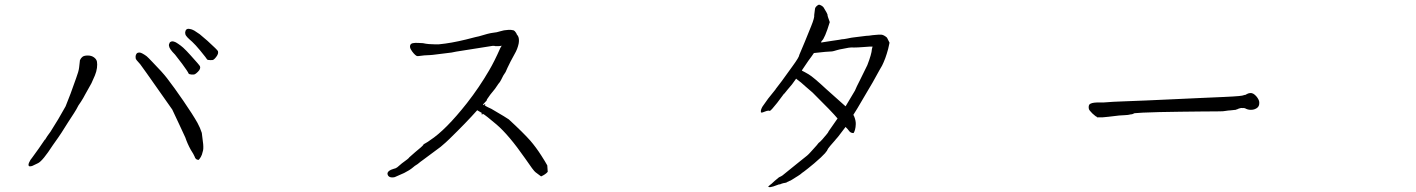

<svg xmlns="http://www.w3.org/2000/svg" viewBox="-20 -772 6040 819"><path d="M833 -557.6Q813.5 -581.1 799.8 -593.8Q786.1 -605.5 778.8 -613.3Q771.5 -621.1 770.5 -627Q768.6 -633.8 771.5 -640.6Q772.5 -645.5 777.3 -647.5Q782.2 -650.4 790 -648.4Q797.9 -647.5 808.6 -641.6Q821.3 -633.8 832 -626Q845.7 -614.3 865.2 -597.7Q908.2 -558.6 909.7 -553.7Q911.1 -548.8 909.7 -543Q908.2 -537.1 902.3 -529.3Q896.5 -521.5 891.6 -518.1Q886.7 -514.6 877 -515.6Q866.2 -515.6 863.3 -518.6Q863.3 -520.5 833 -557.6ZM756.8 -500Q730.5 -534.2 726.6 -539.1Q713.9 -551.8 708 -560.5Q702.1 -568.4 701.2 -575.2Q699.2 -581.1 703.1 -587.9Q704.1 -592.8 710 -594.7Q714.8 -596.7 721.7 -594.7Q729.5 -592.8 740.2 -585Q752 -577.1 761.7 -568.4Q775.4 -555.7 792 -537.1Q831.1 -494.1 833 -489.3Q835 -484.4 833 -478.5Q831.1 -472.7 824.2 -465.8Q817.4 -459 812.5 -456.1Q807.6 -453.1 796.4 -454.1Q785.2 -455.1 784.2 -459Q781.2 -466.8 756.8 -500ZM770.5 -185.5Q761.7 -204.1 745.1 -240.2Q715.8 -303.7 714.8 -304.7Q660.2 -381.8 605.5 -460Q586.9 -486.3 578.1 -498Q568.4 -508.8 563.5 -514.6Q558.6 -519.5 558.6 -526.4Q557.6 -533.2 560.1 -538.6Q562.5 -543.9 565.4 -545.9Q569.3 -547.9 575.2 -547.9Q580.1 -547.9 588.9 -543Q597.7 -538.1 605.5 -532.2Q613.3 -525.4 628.9 -508.8Q673.8 -462.9 692.4 -438.5Q722.7 -399.4 762.2 -341.8Q801.8 -284.2 822.3 -248Q834 -226.6 840.8 -205.1L846.7 -157.2Q848.6 -134.8 844.7 -125Q841.8 -111.3 836.9 -103Q832 -94.7 828.1 -90.8Q826.2 -88.9 819.3 -91.8Q812.5 -95.7 810.5 -103.5Q806.6 -113.3 793.9 -132.8Q779.3 -159.2 770.5 -185.5ZM342.8 -368.2Q335.9 -354.5 325.2 -337.9Q313.5 -322.3 305.7 -305.7Q304.7 -302.7 269.5 -249Q235.4 -194.3 228.5 -185.5Q223.6 -177.7 205.1 -152.3Q162.1 -85.9 142.6 -76.2Q123 -66.4 118.2 -64.5Q113.3 -62.5 107.4 -62.5Q101.6 -62.5 101.6 -69.3Q101.6 -76.2 110.4 -90.8Q108.4 -86.9 145.5 -138.7Q169.9 -174.8 170.9 -175.8Q172.9 -176.8 172.9 -176.8Q172.9 -176.8 173.8 -178.7Q179.7 -189.5 195.3 -210Q199.2 -215.8 228.5 -263.7L259.8 -318.4Q260.7 -320.3 281.2 -373Q303.7 -434.6 304.7 -438.5Q315.4 -466.8 317.4 -483.4Q318.4 -496.1 320.3 -508.8Q320.3 -515.6 322.3 -517.6Q325.2 -524.4 332 -529.8Q338.9 -535.2 354.5 -535.2Q370.1 -535.2 380.9 -527.3Q391.6 -519.5 393.6 -508.8Q395.5 -498 393.6 -482.4Q391.6 -466.8 384.8 -450.2Q377.9 -433.6 370.1 -417Q358.4 -396.5 342.8 -368.2Z M2044.9 -327.1H2049.8V-322.3H2046.9Q2060.5 -314.5 2076.2 -307.6Q2144.5 -267.6 2150.4 -262.7Q2212.9 -205.1 2242.2 -171.9Q2266.6 -143.6 2289.1 -108.4Q2306.6 -81.1 2314.5 -66.4L2316.4 -39.1Q2307.6 -28.3 2288.1 -19.5Q2271.5 -32.2 2264.6 -37.1Q2256.8 -42 2219.7 -96.7Q2150.4 -196.3 2097.7 -241.2Q2051.8 -280.3 2039.1 -287.1V-284.2H2034.2V-289.1H2037.1Q2024.4 -295.9 2015.6 -301.8Q1969.7 -250 1896.5 -178.7Q1883.8 -166 1859.4 -145.5Q1807.6 -106.4 1783.2 -88.9Q1774.4 -83 1761.7 -72.3Q1747.1 -63.5 1741.2 -57.6Q1727.5 -45.9 1704.1 -34.2Q1679.7 -23.4 1664.1 -16.6Q1653.3 -13.7 1643.6 -16.6Q1633.8 -20.5 1632.8 -31.2Q1632.8 -37.1 1639.6 -43Q1645.5 -47.9 1659.2 -51.8Q1668.9 -53.7 1674.8 -58.6Q1682.6 -65.4 1694.3 -75.2Q1724.6 -96.7 1725.6 -100.6Q1729.5 -104.5 1751 -123Q1764.6 -133.8 1774.4 -142.6Q1784.2 -151.4 1785.2 -153.3Q1786.1 -157.2 1794.9 -161.1Q1805.7 -167 1814.5 -173.8Q1880.9 -216.8 1971.7 -332Q2024.4 -399.4 2066.4 -471.7Q2088.9 -509.8 2114.3 -567.4Q2117.2 -572.3 2120.1 -577.1Q2113.3 -575.2 2105.5 -575.2Q2094.7 -575.2 2092.8 -575.2Q2089.8 -577.1 2080.1 -576.2L1925.8 -551.8Q1923.8 -550.8 1906.2 -547.9Q1828.1 -538.1 1827.1 -538.1Q1825.2 -538.1 1815.4 -537.1Q1785.2 -536.1 1772.9 -533.7Q1760.7 -531.2 1755.9 -534.2Q1751 -537.1 1744.1 -544.9Q1737.3 -552.7 1732.4 -561.5Q1727.5 -570.3 1729.5 -578.1Q1731.4 -585.9 1741.2 -587.9Q1751 -589.8 1764.6 -588.9Q1778.3 -587.9 1784.2 -587.9Q1796.9 -585 1809.6 -584Q1809.6 -584 1833 -583Q1850.6 -583 1852.5 -583Q1904.3 -587.9 1967.8 -603.5Q2020.5 -617.2 2023.4 -617.2Q2064.5 -629.9 2080.1 -631.8Q2100.6 -633.8 2114.3 -638.7Q2128.9 -643.6 2147.5 -644.5Q2160.2 -645.5 2170.9 -642.6Q2175.8 -640.6 2180.7 -632.8Q2182.6 -630.9 2184.6 -625Q2188.5 -621.1 2191.4 -614.3Q2195.3 -602.5 2192.4 -585.9Q2187.5 -562.5 2174.8 -541Q2156.2 -507.8 2144.5 -482.4Q2141.6 -475.6 2136.7 -464.8Q2126 -450.2 2118.2 -432.6Q2112.3 -420.9 2107.4 -416L2106.4 -415Q2094.7 -397.5 2091.8 -393.6Q2082 -380.9 2071.3 -368.2Q2058.6 -350.6 2057.6 -348.6Q2055.7 -342.8 2054.7 -340.8H2053.7Q2046.9 -333 2040 -326.2Q2042 -325.2 2044.9 -323.2Z M3580.1 -221.7Q3549.8 -180.7 3544.9 -177.7V-176.8Q3514.6 -142.6 3512.7 -138.7Q3510.7 -133.8 3507.8 -129.9V-128.9Q3502.9 -124 3500 -119.1Q3486.3 -103.5 3453.1 -75.2Q3438.5 -62.5 3426.8 -53.7Q3415 -44.9 3409.2 -40Q3404.3 -36.1 3402.3 -35.2Q3393.6 -27.3 3383.8 -21.5L3352.5 -2Q3348.6 -1 3341.8 2.9H3340.8Q3335.9 6.8 3330.1 7.8Q3321.3 8.8 3313.5 11.7Q3305.7 15.6 3303.7 14.6H3302.7Q3301.8 14.6 3278.3 23.4Q3262.7 28.3 3258.8 25.4Q3257.8 24.4 3256.8 23.4L3260.7 20.5Q3263.7 17.6 3263.7 17.6Q3266.6 16.6 3285.2 -1Q3300.8 -13.7 3302.7 -15.6Q3313.5 -20.5 3317.4 -23.4L3383.8 -77.1Q3418.9 -105.5 3422.9 -108.4Q3429.7 -114.3 3437.5 -123Q3462.9 -151.4 3463.9 -152.3Q3469.7 -160.2 3471.7 -162.1Q3477.5 -166 3487.3 -176.8Q3513.7 -207 3513.7 -210Q3513.7 -210.9 3514.6 -211.9Q3537.1 -244.1 3552.7 -266.6Q3530.3 -293.9 3446.3 -377Q3443.4 -379.9 3418 -401.4Q3393.6 -423.8 3381.8 -431.6Q3378.9 -434.6 3376 -436.5Q3360.4 -415 3358.4 -412.1Q3352.5 -405.3 3339.4 -389.6Q3326.2 -374 3325.2 -372.1H3324.2Q3320.3 -367.2 3294.9 -333Q3269.5 -300.8 3263.7 -298.8Q3257.8 -301.8 3245.1 -296.9Q3231.4 -291 3227.5 -292Q3224.6 -292 3225.6 -299.8Q3227.5 -311.5 3237.3 -324.2Q3253.9 -346.7 3256.8 -351.6Q3286.1 -388.7 3288.1 -390.6Q3288.1 -390.6 3289.1 -392.6L3314.5 -425.8L3360.4 -489.3Q3389.6 -529.3 3389.6 -538.1L3413.1 -593.8Q3434.6 -646.5 3440.4 -661.1Q3455.1 -697.3 3453.1 -708Q3453.1 -711.9 3456.1 -731.4Q3457 -738.3 3458 -739.3Q3460.9 -744.1 3465.8 -748Q3472.7 -752.9 3474.6 -752Q3487.3 -748 3493.2 -740.2Q3509.8 -712.9 3509.8 -710Q3508.8 -705.1 3519.5 -677.7Q3498 -607.4 3485.4 -597.7Q3483.4 -595.7 3483.4 -593.8L3482.4 -590.8H3485.4L3490.2 -591.8L3528.3 -597.7Q3569.3 -603.5 3571.3 -604.5Q3578.1 -604.5 3592.8 -607.4Q3616.2 -612.3 3620.1 -612.3Q3671.9 -619.1 3674.8 -619.1Q3684.6 -619.1 3703.1 -622.1Q3730.5 -625 3740.2 -624Q3750 -623 3762.7 -612.3Q3763.7 -611.3 3764.6 -609.4L3774.4 -589.8Q3771.5 -575.2 3768.6 -563.5Q3765.6 -551.8 3762.7 -543Q3756.8 -523.4 3749 -505.9Q3745.1 -495.1 3731.4 -472.7Q3712.9 -440.4 3711.9 -437.5Q3710 -432.6 3676.8 -377Q3638.7 -312.5 3637.7 -310.5Q3630.9 -299.8 3620.1 -282.2Q3622.1 -278.3 3624 -274.4Q3630.9 -256.8 3630.4 -242.7Q3629.9 -228.5 3627.4 -219.7Q3625 -210.9 3622.1 -206.1Q3621.1 -203.1 3614.3 -205.1Q3606.4 -207 3601.6 -213.9Q3597.7 -219.7 3586.9 -230.5Q3583 -225.6 3580.1 -221.7ZM3586.9 -318.4 3627 -385.7Q3630.9 -396.5 3651.4 -436.5Q3678.7 -491.2 3679.7 -494.1Q3698.2 -542 3699.2 -562.5Q3699.2 -564.5 3701.2 -570.3L3702.1 -573.2H3698.2Q3696.3 -573.2 3689.5 -573.2Q3685.5 -573.2 3663.1 -571.3Q3637.7 -569.3 3623 -569.3Q3611.3 -570.3 3599.6 -568.4Q3585.9 -565.4 3574.2 -563.5Q3561.5 -561.5 3551.8 -558.6Q3532.2 -552.7 3529.3 -552.7Q3519.5 -551.8 3500 -550.8L3453.1 -545.9H3452.1L3451.2 -544.9Q3451.2 -543.9 3442.4 -532.2Q3433.6 -521.5 3402.3 -474.6Q3401.4 -472.7 3400.4 -470.7Q3409.2 -466.8 3429.2 -455.1Q3449.2 -443.4 3505.9 -390.6Q3559.6 -342.8 3586.9 -318.4Z M4659.2 -271.5V-273.4Q4655.3 -274.4 4649.9 -279.3Q4644.5 -284.2 4639.6 -288.1Q4633.8 -293.9 4628.9 -299.8Q4624 -305.7 4624 -311.5Q4623 -325.2 4630.4 -329.1Q4637.7 -333 4647.5 -334L4661.1 -335H4688.5L4702.1 -335.9Q4722.7 -337.9 4766.6 -339.4Q4810.5 -340.8 4866.2 -343.3Q4921.9 -345.7 4983.4 -348.6Q5044.9 -351.6 5100.6 -354Q5156.2 -356.4 5200.7 -358.4Q5245.1 -360.4 5264.6 -362.3Q5279.3 -363.3 5290 -367.2Q5292 -367.2 5293 -367.7Q5293.9 -368.2 5294.9 -368.2Q5298.8 -372.1 5301.8 -372.1Q5306.6 -375 5313.5 -375Q5319.3 -376 5326.2 -372.1Q5333 -368.2 5338.9 -361.3Q5344.7 -354.5 5348.1 -347.7Q5351.6 -340.8 5351.6 -335Q5352.5 -318.4 5341.3 -311Q5330.1 -303.7 5318.4 -303.7Q5307.6 -302.7 5295.9 -307.6Q5293 -309.6 5290 -310.1Q5287.1 -310.5 5286.1 -311.5Q5283.2 -310.5 5280.3 -311Q5277.3 -311.5 5275.4 -311.5Q5272.5 -311.5 5270 -310.5Q5267.6 -309.6 5263.7 -308.6Q5262.7 -307.6 5261.2 -307.6Q5259.8 -307.6 5257.8 -305.7Q5255.9 -305.7 5254.4 -305.2Q5252.9 -304.7 5252 -303.7Q5240.2 -301.8 5229.5 -301.3Q5218.8 -300.8 5207 -298.8Q5202.1 -296.9 5172.9 -296.9Q5143.6 -296.9 5102.5 -296.4Q5061.5 -295.9 5013.7 -295.4Q4965.8 -294.9 4924.8 -293.9Q4883.8 -293 4854.5 -291.5Q4825.2 -290 4819.3 -289.1Q4815.4 -287.1 4811.5 -285.6Q4807.6 -284.2 4803.7 -284.2Q4792 -281.2 4778.8 -280.8Q4765.6 -280.3 4753.9 -279.3Q4732.4 -277.3 4708 -273.9Q4683.6 -270.5 4662.1 -271.5Z"/></svg>

Font: ToneOZ-YinPZ-Tsuipita-TC
Style: Regular
Weight: 400
Designer: ÂÆ£ÂøóÂáåJeffrey Xuan(jeffreyx@gmail.com, ToneOZ.com) ÈòøÂù§(cjkFonts)
Foundry: ToneOZ
Version: Version 0.24071